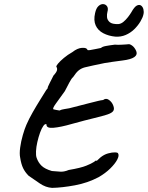

<svg xmlns="http://www.w3.org/2000/svg" viewBox="-20 -879 718 933"><path d="M233 34Q202 32 173.5 12.5Q145 -7 119 -25Q102 -42 92.5 -61.5Q83 -81 78 -113Q74 -132 78 -162Q82 -192 91 -223Q100 -254 108 -272Q120 -300 138.5 -332.5Q157 -365 175.5 -394.5Q194 -424 205 -442Q212 -449 211.5 -449.5Q211 -450 211 -450Q211 -455 221.5 -475.5Q232 -496 240 -512Q255 -528 257 -538Q259 -548 254 -554Q252 -558 262 -570Q272 -582 290.5 -597.5Q309 -613 332 -626Q356 -645 378.5 -646.5Q401 -648 405 -637Q405 -634 416.5 -635.5Q428 -637 443.5 -640.5Q459 -644 471 -646Q476 -652 494.5 -655.5Q513 -659 538 -662Q551 -661 566 -661.5Q581 -662 592 -663Q603 -664 603 -664Q610 -666 622 -657.5Q634 -649 642 -631Q649 -613 632.5 -601.5Q616 -590 575 -585Q545 -581 526.5 -578.5Q508 -576 488 -572.5Q468 -569 433 -561Q408 -556 391.5 -551.5Q375 -547 362.5 -537Q350 -527 335 -504Q328 -499 317 -478Q306 -457 295 -436Q267 -397 251 -375Q235 -353 239 -348Q239 -348 252 -345Q265 -342 269 -342Q279 -347 293.5 -349Q308 -351 317 -353Q379 -369 410.5 -377Q442 -385 456.5 -388.5Q471 -392 481 -393Q495 -404 509.5 -393.5Q524 -383 530 -367Q537 -350 530.5 -340Q524 -330 501.5 -322.5Q479 -315 437 -305Q395 -295 330 -277Q275 -261 239.5 -258Q204 -255 206 -275Q199 -279 190.5 -267Q182 -255 174.5 -234Q167 -213 161.5 -189Q156 -165 155 -144Q154 -123 158 -112Q166 -89 182 -73.5Q198 -58 232 -48Q252 -47 271 -45Q290 -43 314 -53Q373 -63 399.5 -74Q426 -85 431 -89Q439 -93 441.5 -96Q444 -99 449 -99Q446 -94 451.5 -98.5Q457 -103 467 -113Q485 -128 505 -133.5Q525 -139 539 -138.5Q553 -138 554 -133Q560 -123 549.5 -103Q539 -83 515.5 -60Q492 -37 459 -18Q406 10 344 21.5Q282 33 233 34ZM540 -701Q508 -704 482 -717.5Q456 -731 445 -755.5Q434 -780 442 -815Q447 -839 458.5 -849.5Q470 -860 482 -859Q494 -858 500.5 -848Q507 -838 502 -821Q499 -810 500 -796Q501 -782 513 -771.5Q525 -761 555 -762Q568 -763 580 -773Q592 -783 602 -796Q612 -809 618 -819Q633 -846 645 -852Q657 -858 665.5 -852Q674 -846 677 -833.5Q680 -821 677 -809Q674 -794 662 -774Q650 -754 632 -736.5Q614 -719 590.5 -709Q567 -699 540 -701Z"/></svg>

Font: Caveat SemiBold
Style: Regular
Weight: 600
Designer: Pablo Impallari
Foundry: Pablo Impallari
Version: Version 2.000